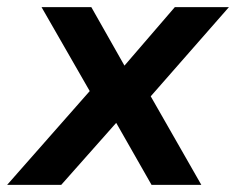

<svg xmlns="http://www.w3.org/2000/svg" viewBox="-54 -516 659 536"><path d="M-34 0 217 -285 221 -219 62 -496H201L299 -323H285L434 -496H585L343 -220L344 -287L508 0H369L263 -186L281 -185L117 0Z"/></svg>

Font: Nunito Sans 9pt
Style: Bold Italic
Weight: 700
Italic angle: -9°
Version: Version 3.101;gftools[0.9.27]